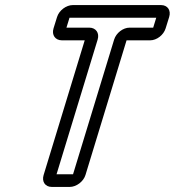

<svg xmlns="http://www.w3.org/2000/svg" viewBox="-20 -712 689 757"><path d="M332 -603H242L254 -642H596L584 -603H491C465 -603 438 -582 430 -556L268 -25H203L365 -556C373 -582 358 -603 332 -603ZM317 -22 479 -553H572C598 -553 625 -574 633 -600L647 -645C655 -671 641 -692 615 -692H267C241 -692 213 -671 205 -645L191 -600C183 -574 198 -553 224 -553H314L152 -22C144 4 158 25 184 25H255C281 25 309 4 317 -22Z"/></svg>

Font: DIN Rundschrift
Style: BreitKontKu
Weight: 400
Width: 7
Version: Version 1.027